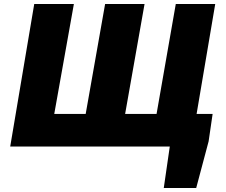

<svg xmlns="http://www.w3.org/2000/svg" viewBox="-20 -732 1127 959"><path d="M828 0H31L151 -712H349L251 -163H408L505 -712H702L605 -163H762L858 -712H1055L962 -163H1042L1022 -26L960 207H798Z"/></svg>

Font: Nebula Sans Black
Style: Regular
Weight: 900
Italic angle: -9°
Designer: Paul D. Hunt for Adobe (as Source Sans)
Foundry: Nebula Entertainment & Broadcasting LLC
Version: Version 1.010